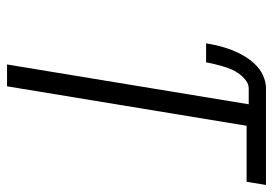

<svg xmlns="http://www.w3.org/2000/svg" viewBox="-135 -640 775 545"><g transform="rotate(90 252.5 -367.5)"><path d="M163 0 276 -686H231Q219 -686 208.5 -678Q198 -670 190 -659.5Q182 -649 177 -637Q172 -625 168.5 -613Q165 -601 162 -589Q159 -577 157 -565H103Q106 -583 110.5 -601.5Q115 -620 122 -638Q129 -656 139 -673Q149 -690 163 -704.5Q177 -719 195 -727Q213 -735 231 -735H505L496 -680H337L225 0Z"/></g></svg>

Font: Iosevka Term Curly Light
Style: Italic
Weight: 300
Italic angle: -9°
Designer: Belleve Invis
Foundry: Belleve Invis
Version: Version 32.3.0